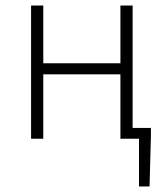

<svg xmlns="http://www.w3.org/2000/svg" viewBox="-20 -500 588 692"><path d="M481 172V0H414V-232H136V0H92V-480H136V-272H414V-480H458V-39H524V-13L519 172Z"/></svg>

Font: Toshiba Sans Light
Style: Regular
Weight: 300
Designer: Paul D. Hunt
Foundry: Toshiba Corporation
Version: Version 2.020;PS 2.0;hotconv 1.0.86;makeotf.lib2.5.63406